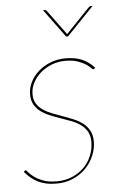

<svg xmlns="http://www.w3.org/2000/svg" viewBox="-52 -737 492 782"><g transform="rotate(-5 194.0 -346.0)"><path d="M18.5 0ZM342.5 -446Q341 -443 337.5 -443Q334 -443 327.5 -449.8Q321 -456.5 308.5 -464.8Q296 -473 276 -480Q256 -487 225.5 -487Q197 -487 171 -477Q145 -467 125 -449.8Q105 -432.5 93.2 -410Q81.5 -387.5 81.5 -363Q81.5 -340 91.5 -324.2Q101.5 -308.5 117.8 -297.5Q134 -286.5 154.8 -278.5Q175.5 -270.5 197.2 -262.8Q219 -255 240 -246.2Q261 -237.5 277.2 -225Q293.5 -212.5 303.5 -194.2Q313.5 -176 313.5 -150Q313.5 -120.5 301.5 -92Q289.5 -63.5 267.8 -41.2Q246 -19 215.5 -5.5Q185 8 147.5 8Q123.5 8 104.8 3.8Q86 -0.5 71 -8Q56 -15.5 43.2 -26.5Q30.5 -37.5 18.5 -51L21.5 -54Q24.5 -57 26.5 -57Q29 -57 36 -48.2Q43 -39.5 57 -29Q71 -18.5 93.2 -9.8Q115.5 -1 149.5 -1Q183.5 -1 212 -13Q240.5 -25 260.8 -45.2Q281 -65.5 292.2 -92.5Q303.5 -119.5 303.5 -150Q303.5 -174.5 293.5 -191.5Q283.5 -208.5 267.2 -220.2Q251 -232 230 -240Q209 -248 187.2 -255.5Q165.5 -263 144.8 -271.5Q124 -280 107.8 -291.8Q91.5 -303.5 81.5 -320.8Q71.5 -338 71.5 -363Q71.5 -389.5 83.8 -413.8Q96 -438 117.2 -456.5Q138.5 -475 166.8 -486Q195 -497 227.5 -497Q266 -497 293.5 -485.8Q321 -474.5 344.5 -449ZM246 -585H238.5L154 -700H162Q167 -700 169 -696L241 -598Q241.5 -597 242 -596.2Q242.5 -595.5 243 -594.5L246.5 -598L340.5 -696Q344.5 -700 348 -700H356.5Z"/></g></svg>

Font: Lato Hairline
Style: Italic
Weight: 100
Italic angle: -7°
Designer: Lukasz Dziedzic
Foundry: tyPoland Lukasz Dziedzic
Version: Version 2.007; 2014-02-27